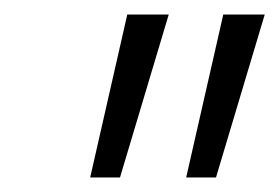

<svg xmlns="http://www.w3.org/2000/svg" viewBox="-20 -724 384 264"><path d="M344 -704 277 -480H236L287 -704ZM212 -704 145 -480H104L155 -704Z"/></svg>

Font: Prodigy Sans Light
Style: Italic
Weight: 300
Italic angle: -13°
Designer: Wei Huang
Foundry: Wei Huang
Version: Version 1.003; ttfautohint (v1.8.3)